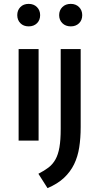

<svg xmlns="http://www.w3.org/2000/svg" viewBox="-20 -725 512 990"><path d="M76 -472H179V0H76ZM293 -472H396V-70Q396 -13 388.5 35Q381 83 362 122Q343 161 310 192Q277 223 225 245L178 171Q209 155 230.5 138.5Q252 122 266 97Q280 72 286.5 34.5Q293 -3 293 -60ZM69 -647Q69 -672 85 -688.5Q101 -705 128 -705Q154 -705 170.5 -688.5Q187 -672 187 -647Q187 -621 170.5 -605Q154 -589 128 -589Q101 -589 85 -605.5Q69 -622 69 -647ZM285 -647Q285 -672 301.5 -688.5Q318 -705 345 -705Q371 -705 387.5 -688.5Q404 -672 404 -647Q404 -621 387.5 -605Q371 -589 345 -589Q318 -589 301.5 -605.5Q285 -622 285 -647Z"/></svg>

Font: Mukta Medium
Style: Regular
Weight: 500
Designer: Girish Dalvi and Yashodeep Gholap
Foundry: Ek Type
Version: Version 2.538;PS 1.002;hotconv 16.6.51;makeotf.lib2.5.65220;